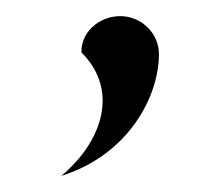

<svg xmlns="http://www.w3.org/2000/svg" viewBox="-20 -113 253 238"><path d="M56 105C139 79 177 7 177 -46C177 -72 155 -93 129 -93C103 -93 80 -73 81 -48C125 -4 109 54 67 95C63 99 61 101 56 105Z"/></svg>

Font: Charger Sport
Style: LitExt
Weight: 300
Designer: Jasper
Foundry: Cannot Into Space Fonts
Version: Version 1.1